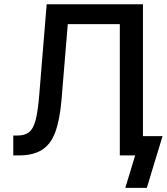

<svg xmlns="http://www.w3.org/2000/svg" viewBox="-20 -748 802 924"><path d="M43.9 0V-95.7H63.5Q98.1 -95.7 118.9 -111.1Q139.6 -126.5 150.9 -168Q162.1 -209.5 168.5 -286.6L204.6 -727.5H668V0H556.6V-631.8H306.2L275.9 -266.1Q267.6 -169.9 245.8 -111.6Q224.1 -53.2 181.6 -26.6Q139.2 0 69.8 0ZM583 156.2 630.4 0H595.7V-92.8H762.2L686.5 156.2Z"/></svg>

Font: Inter Medium
Style: Regular
Weight: 500
Designer: Rasmus Andersson
Foundry: rsms
Version: Version 4.001;git-9221beed3